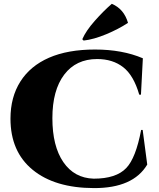

<svg xmlns="http://www.w3.org/2000/svg" viewBox="-20 -974 833 1008"><path d="M419 -761 412 -768Q431 -812 477.5 -864.5Q524 -917 567 -954Q631 -927 652 -854Q602 -821 537 -794Q472 -767 419 -761ZM35 -351Q35 -464 87 -546Q139 -628 237.5 -671Q336 -714 479 -714Q622 -714 730 -668L720 -477H711Q682 -578 627 -621Q572 -664 490 -664Q379 -664 317 -582Q255 -500 255 -353.5Q255 -207 312.5 -123Q370 -39 472 -36Q590 -36 643 -92Q693 -144 721 -292H729L753 -110Q679 14 473.5 13.5Q268 13 151.5 -82.5Q35 -178 35 -351Z"/></svg>

Font: Cinzel Decorative Black
Style: Regular
Weight: 900
Designer: Natanael Gama
Version: Version 1.002;PS 001.002;hotconv 1.0.56;makeotf.lib2.0.21325